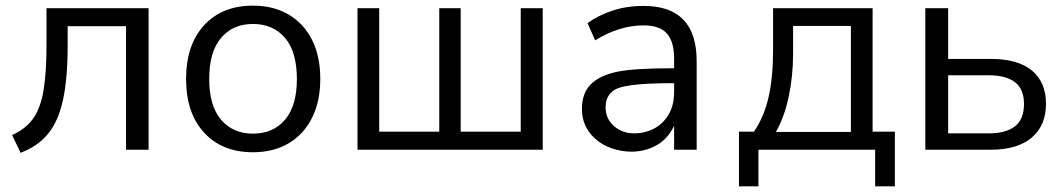

<svg xmlns="http://www.w3.org/2000/svg" viewBox="-20 -531 3771 681"><path d="M53 11 23 -52Q70 -73 96.5 -109Q123 -145 134 -208Q145 -271 145 -374V-502H507V0H427V-438H220V-371Q220 -253 203.5 -177Q187 -101 150.5 -56.5Q114 -12 53 11Z M640 0ZM877 9Q768 9 704 -60.5Q640 -130 640 -251Q640 -372 704 -441.5Q768 -511 877 -511Q950 -511 1003.5 -479.5Q1057 -448 1086.5 -390Q1116 -332 1116 -251Q1116 -171 1086.5 -112.5Q1057 -54 1003.5 -22.5Q950 9 877 9ZM877 -57Q949 -57 991 -106.5Q1033 -156 1033 -251Q1033 -347 991 -396.5Q949 -446 877 -446Q806 -446 764 -396.5Q722 -347 722 -251Q722 -156 764 -106.5Q806 -57 877 -57Z M1248 0V-502H1325V-64H1538V-502H1614V-64H1827V-502H1905V0Z M2219 7Q2186 7 2151 -4.5Q2116 -16 2090 -40Q2044 -82 2044 -144Q2044 -200 2075 -231.5Q2106 -263 2167 -276Q2226 -289 2371 -289V-323Q2371 -383 2345.5 -412Q2320 -441 2263 -441Q2177 -441 2091 -388L2064 -449Q2099 -475 2150 -492.5Q2201 -510 2263 -510Q2451 -510 2451 -314V0H2371V-85Q2348 -37 2307.5 -15Q2267 7 2219 7ZM2231 -58Q2266 -58 2298 -74Q2330 -90 2350.5 -123Q2371 -156 2371 -207V-236Q2270 -236 2217 -228.5Q2164 -221 2149 -204Q2128 -185 2128 -150Q2128 -111 2157 -84.5Q2186 -58 2231 -58Z M2601 130V-64H2654Q2690 -116 2706 -186.5Q2722 -257 2722 -354V-502H3075V-64H3154V130H3084V0H2670V130ZM2732 -63H2998V-439H2793V-341Q2793 -262 2777.5 -188.5Q2762 -115 2732 -63Z M3262 0V-502H3343V-322H3494Q3591 -322 3640.5 -280.5Q3690 -239 3690 -163Q3690 -86 3639.5 -43Q3589 0 3494 0ZM3343 -58H3487Q3548 -58 3580 -83Q3612 -108 3612 -162Q3612 -215 3580 -239.5Q3548 -264 3487 -264H3343Z"/></svg>

Font: Winston
Style: Regular
Weight: 400
Designer: Original fonts by Vernon Adams / Changes by Cristiano Sobral
Foundry: Original fonts by Vernon Adams / Changes by Cristiano Sobral
Version: Version 2.503;July 17, 2020;FontCreator 13.0.0.2655 64-bit